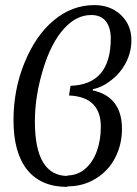

<svg xmlns="http://www.w3.org/2000/svg" viewBox="-20 -724 538 754"><path d="M246 -33 244 -35Q282 -35 312 -59Q342 -83 359 -127Q376 -172 376 -226Q376 -344 251 -349L257 -387Q415 -392 415 -573Q415 -615 396 -640Q377 -665 338 -665Q279 -665 230 -610Q180 -554 149 -451Q117 -346 117 -247Q117 -33 246 -33ZM244 8V10Q141 10 87 -57Q33 -124 33 -252Q33 -372 76 -477Q120 -585 191 -644Q263 -704 350 -704Q414 -704 455 -665Q496 -626 496 -566Q496 -520 475 -479Q454 -438 418 -410Q382 -381 345 -374L344 -369Q401 -357 430 -319Q459 -281 459 -218Q459 -156 432 -104Q406 -53 355 -22Q306 8 244 8Z"/></svg>

Font: Libra Serif Modern
Style: Italic
Weight: 400
Italic angle: -12°
Designer: Stefan Peev, Context Ltd
Foundry: Stefan Peev, Context Ltd
Version: Version 1.000